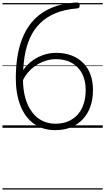

<svg xmlns="http://www.w3.org/2000/svg" viewBox="-20 -1035 852 1555"><path d="M428 19Q325 19 253.5 -33.5Q182 -86 145 -180.5Q108 -275 108 -402Q108 -504 124 -593.5Q140 -683 175 -757Q210 -831 265.5 -885.5Q321 -940 400.5 -973Q480 -1006 585 -1014Q608 -1016 615.5 -1012.5Q623 -1009 625 -994Q626 -982 622.5 -975.5Q619 -969 606 -967Q504 -959 429.5 -928Q355 -897 304 -846Q253 -795 222.5 -727Q192 -659 179 -576Q166 -493 166 -398Q166 -307 186 -238.5Q206 -170 242 -124Q278 -78 325.5 -55.5Q373 -33 428 -33Q486 -33 531.5 -52Q577 -71 609 -107Q641 -143 657.5 -193.5Q674 -244 674 -306Q674 -383 645 -439Q616 -495 562 -525.5Q508 -556 434 -556Q395 -556 358 -545.5Q321 -535 288 -516Q255 -497 227.5 -470.5Q200 -444 180.5 -412.5Q161 -381 150 -346L136 -400Q150 -445 179.5 -483Q209 -521 249 -548.5Q289 -576 336.5 -591.5Q384 -607 435 -607Q504 -607 559 -586Q614 -565 653 -526Q692 -487 712.5 -431.5Q733 -376 733 -306Q733 -232 712 -172.5Q691 -113 651 -70Q611 -27 555 -4Q499 19 428 19ZM0 490H812V500H0ZM0 -20H812V0H0ZM0 -505H812V-500H0ZM0 -1010H812V-1000H0Z"/></svg>

Font: Playwrite ES Deco Guides
Style: Regular
Weight: 400
Designer: Veronika Burian, José Scaglione
Foundry: TypeTogether
Version: Version 1.003